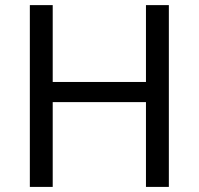

<svg xmlns="http://www.w3.org/2000/svg" viewBox="-20 -734 781 754"><path d="M643.1 0H553.2V-333H187V0H97.2V-713.9H187V-412.1H553.2V-713.9H643.1Z"/></svg>

Font: Noto Sans Malayalam
Style: Regular
Weight: 400
Designer: Monotype Design team
Foundry: Monotype Imaging Inc.
Version: Version 1.02